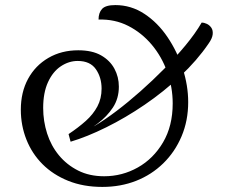

<svg xmlns="http://www.w3.org/2000/svg" viewBox="-20 -721 887 756"><path d="M383 15Q308 15 248.5 -9Q189 -33 147.5 -74.5Q106 -116 84 -171.5Q62 -227 62 -289Q62 -358 90.5 -410.5Q119 -463 170.5 -493Q222 -523 288 -523Q343 -523 378 -503Q413 -483 430.5 -450.5Q448 -418 448 -380Q448 -333 424.5 -297.5Q401 -262 365 -235Q329 -208 290 -185V-197Q317 -204 355.5 -227Q394 -250 439.5 -284.5Q485 -319 533 -361.5Q581 -404 626.5 -450Q672 -496 710.5 -542.5Q749 -589 774 -632Q784 -632 794.5 -627Q805 -622 812 -612Q819 -602 817.5 -586Q816 -570 801 -549Q756 -483 690.5 -421.5Q625 -360 549.5 -308.5Q474 -257 398 -219.5Q322 -182 258 -163L250 -193Q289 -219 318 -245Q347 -271 363.5 -302Q380 -333 380 -372Q380 -416 357.5 -448.5Q335 -481 286 -481Q251 -481 219.5 -460Q188 -439 169 -397.5Q150 -356 150 -296Q150 -244 165.5 -195.5Q181 -147 212 -109.5Q243 -72 287.5 -49.5Q332 -27 390 -27Q461 -27 522.5 -61.5Q584 -96 622 -160.5Q660 -225 660 -314Q660 -377 638.5 -437.5Q617 -498 577.5 -545Q538 -592 485 -619Q432 -646 368 -644Q368 -671 382 -686Q396 -701 434 -701Q496 -701 548.5 -666.5Q601 -632 639.5 -575Q678 -518 699.5 -451Q721 -384 721 -319Q721 -246 695 -184.5Q669 -123 623 -78Q577 -33 516 -9Q455 15 383 15Z"/></svg>

Font: Arima
Style: Regular
Weight: 400
Designer: Joana Correia and Natanael Gama
Foundry: NDISCOVER
Version: Version 1.101;gftools[0.9.23]